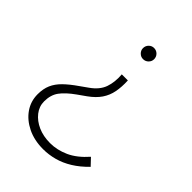

<svg xmlns="http://www.w3.org/2000/svg" viewBox="-208 -602 916 916"><g transform="rotate(45 250.0 -144.0)"><path d="M305 -304Q307 -262 300.5 -228Q294 -194 275 -166Q256 -138 221 -113L180 -84Q135 -52 114 -23Q93 6 93 49Q93 83 114.5 110.5Q136 138 172 154Q208 170 254 170Q301 170 347.5 149Q394 128 438 78L471 113Q436 149 399.5 171.5Q363 194 325.5 204Q288 214 251 214Q191 214 145 191.5Q99 169 73 131.5Q47 94 47 47Q47 10 59 -17.5Q71 -45 96 -69.5Q121 -94 160 -121L198 -148Q241 -178 254.5 -216.5Q268 -255 264 -304ZM284 -502Q300 -502 311 -491Q322 -480 322 -464Q322 -449 311 -438Q300 -427 284 -427Q269 -427 258 -438Q247 -449 247 -464Q247 -480 258 -491Q269 -502 284 -502Z"/></g></svg>

Font: Red Hat Display VF
Style: Regular
Weight: 300
Designer: Pentagram, MCKL
Foundry: Pentagram, MCKL
Version: Version 1.023